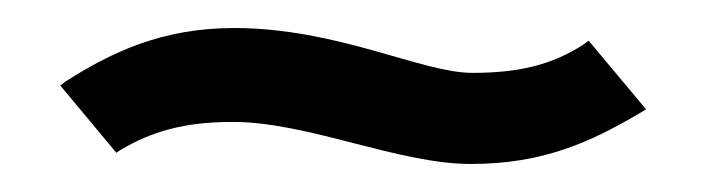

<svg xmlns="http://www.w3.org/2000/svg" viewBox="-20 -363 505 137"><path d="M23 -302 63 -254 66 -256C88 -269 111 -276 146 -276C200 -276 264 -246 316 -246C368 -246 402 -262 436 -282L441 -285L400 -334L396 -331C374 -317 351 -311 317 -311C281 -311 221 -343 147 -343C96 -343 60 -326 27 -305Z"/></svg>

Font: Charger Sport
Style: DfBdNrw
Weight: 400
Designer: Jasper
Foundry: Cannot Into Space Fonts
Version: Version 1.1